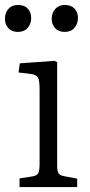

<svg xmlns="http://www.w3.org/2000/svg" viewBox="-29 -756 364 776"><path d="M50 0V-35L102 -43Q120 -46 125.5 -56Q131 -66 131 -93V-394Q131 -431 124.5 -442.5Q118 -454 96 -457L46 -463L51 -500L191 -510L202 -505V-89Q202 -65 207.5 -56Q213 -47 230 -44L283 -34V0ZM233 -627Q208 -627 194 -642Q180 -657 180 -680Q180 -704 194.5 -720Q209 -736 233 -736Q258 -736 272 -721.5Q286 -707 286 -683Q286 -660 272 -643.5Q258 -627 233 -627ZM43 -627Q19 -627 5 -642Q-9 -657 -9 -680Q-9 -704 5 -720Q19 -736 44 -736Q69 -736 83 -721.5Q97 -707 97 -683Q97 -660 83 -643.5Q69 -627 43 -627Z"/></svg>

Font: Literata 18pt Light
Style: Regular
Weight: 300
Designer: Latin by Veronika Burian and Jose Scaglione. Greek by Irene Vlachou. Cyrillic by Vera Evstafieva.
Foundry: TypeTogether
Version: Version 3.103;gftools[0.9.29]